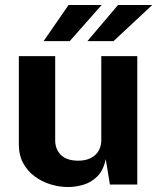

<svg xmlns="http://www.w3.org/2000/svg" viewBox="-20 -743 635 773"><path d="M252.8 10Q217.1 9.8 182.3 -1.1Q147.4 -12.1 118.8 -33.6Q90.3 -55.1 73.1 -86.6Q55.9 -118.1 55.9 -159.2V-517H202.2V-177.8Q202.2 -142 225.6 -119Q249.1 -96.1 294.7 -96.1Q337.3 -96.1 362.6 -118.3Q387.8 -140.5 387.8 -180.3V-517H532.7V0H422.5L405.7 -102.6Q396.4 -57.2 371.7 -32.7Q347 -8.3 315.2 0.9Q283.5 10.2 252.8 10ZM256.2 -723 155.6 -577.5H260.8L389.4 -723ZM455.3 -723 332 -577.5H437.2L593 -723Z"/></svg>

Font: Public Sans Thin
Style: Regular
Weight: 100
Designer: The Public Sans project authors (U.S. Web Design System). Libre Franklin designed by Pablo Impallari and Rodrigo Fuenzal
Version: Version 1.008